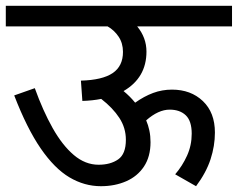

<svg xmlns="http://www.w3.org/2000/svg" viewBox="-20 -642 820 662"><path d="M0 -622H780V-551H453Q485 -512 485 -464Q485 -374 406 -328Q417 -319 427 -309Q437 -299 446 -288Q477 -310 508 -321.5Q539 -333 573 -333Q638 -333 679.5 -293.5Q721 -254 721 -185Q721 -139 706 -93Q691 -47 656 0L584 -41Q609 -70 625 -105.5Q641 -141 641 -181Q641 -225 620.5 -244.5Q600 -264 565 -264Q526 -264 484 -227Q491 -211 495 -192Q499 -173 499 -152Q499 -102 476.5 -68Q454 -34 415 -17Q376 0 328 0Q271 0 219.5 -30.5Q168 -61 120.5 -130Q73 -199 29 -313L100 -338Q128 -260 161.5 -200.5Q195 -141 234.5 -107.5Q274 -74 320 -74Q361 -74 387.5 -92.5Q414 -111 414 -160Q414 -201 391.5 -235.5Q369 -270 329 -301Q299 -295 264 -294L259 -364Q333 -366 368.5 -390Q404 -414 404 -463Q404 -493 389 -515.5Q374 -538 351 -551H0Z"/></svg>

Font: TSCustom
Style: Regular
Weight: 400
Designer: Monotype Design Team
Foundry: Monotype Imaging Inc.
Version: Version 2.004; ttfautohint (v1.8.3) -l 8 -r 50 -G 200 -x 14 